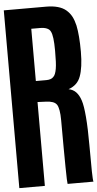

<svg xmlns="http://www.w3.org/2000/svg" viewBox="-64 -1038 546 1076"><g transform="rotate(-5 208.5 -500.0)"><path d="M190.4 -469.7 143.6 -471.7V0H0V-1000H238.3Q275.4 -1000 303.2 -992.2Q331.1 -984.4 349.6 -968.8Q369.1 -952.1 380.4 -930.7Q391.6 -909.2 398.4 -879.9Q404.3 -851.6 407.2 -814.9Q410.2 -778.3 410.2 -731.4Q410.2 -686.5 405.3 -651.9Q400.4 -617.2 391.6 -593.8Q382.8 -569.3 365.7 -553.2Q348.6 -537.1 323.2 -528.3Q348.6 -523.4 365.2 -505.9Q381.8 -488.3 391.6 -458Q401.4 -428.7 406.7 -364.7Q412.1 -300.8 412.1 -205.1Q412.1 -108.4 413.1 -58.1Q414.1 -7.8 417 0H271.5Q270.5 -2.9 269.5 -26.9Q268.6 -50.8 268.1 -95.2Q267.6 -139.6 267.1 -205.6Q266.6 -271.5 266.6 -358.4Q266.6 -391.6 262.7 -413.6Q258.8 -435.5 252 -446.3Q244.1 -458 229 -463.4Q213.9 -468.8 190.4 -469.7ZM144.5 -589.8H203.1Q216.8 -589.8 227.1 -593.3Q237.3 -596.7 243.2 -603.5Q250 -609.4 254.4 -620.6Q258.8 -631.8 261.7 -648.4Q264.6 -665 265.6 -689Q266.6 -712.9 266.6 -745.1V-752Q266.6 -792 263.2 -818.8Q259.8 -845.7 252.9 -858.4Q247.1 -871.1 231.9 -877.4Q216.8 -883.8 193.4 -883.8H144.5V-589.8Z"/></g></svg>

Font: LCARS-Mono
Style: Regular
Weight: 400
Designer: Vernon Adams
Version: Version 1.0